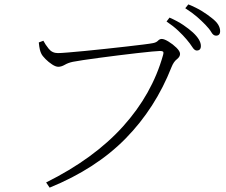

<svg xmlns="http://www.w3.org/2000/svg" viewBox="-20 -821 1040 882"><path d="M883.8 -588.9Q873.5 -588.9 863.5 -604.7Q853.5 -620.6 836.9 -640.1Q821.3 -658.7 798.8 -679.9Q776.4 -701.2 745.1 -722.2L758.8 -740.2Q796.4 -723.6 822.5 -705.8Q848.6 -688 866.2 -671.9Q902.8 -637.7 902.8 -609.9Q902.8 -588.9 883.8 -588.9ZM972.2 -657.2Q960 -657.2 950.9 -672.9Q941.9 -688.5 923.8 -707Q905.8 -725.6 884.8 -743.9Q863.8 -762.2 831.1 -783.2L845.2 -800.8Q881.8 -786.1 908 -769.8Q934.1 -753.4 952.1 -738.8Q973.1 -722.7 982.2 -707.8Q991.2 -692.9 991.2 -678.2Q991.2 -657.2 972.2 -657.2ZM179.2 -633.8Q188 -616.7 203.9 -596.9Q219.7 -577.1 246.1 -577.1Q257.8 -577.1 291 -579.8Q324.2 -582.5 369.9 -586.9Q415.5 -591.3 465.3 -596.7Q515.1 -602.1 560.5 -607.2Q606 -612.3 638.9 -616.5Q671.9 -620.6 683.1 -623Q698.2 -626 705.8 -634Q713.4 -642.1 723.1 -642.1Q734.4 -642.1 754.4 -629.9Q774.4 -617.7 790.8 -601.6Q807.1 -585.4 807.1 -573.2Q807.1 -560.1 792.5 -548.8Q777.8 -537.6 768.1 -513.2Q693.8 -324.2 557.4 -185.1Q420.9 -45.9 208 41L191.9 17.1Q411.1 -91.8 544.9 -240Q678.7 -388.2 729 -567.9Q732.9 -581.5 728.5 -584.2Q724.1 -586.9 714.8 -586.9Q706.5 -586.9 678 -584.2Q649.4 -581.5 609.1 -576.9Q568.8 -572.3 523.7 -566.7Q478.5 -561 436.3 -555.4Q394 -549.8 361.6 -544.9Q329.1 -540 314.9 -537.1Q293.5 -532.7 277.6 -523.4Q261.7 -514.2 248 -514.2Q235.8 -514.2 219.5 -524.9Q203.1 -535.6 189 -549.8Q174.8 -564 169.9 -574.2Q166 -581.5 163.1 -593.3Q160.2 -605 158.2 -626Z"/></svg>

Font: Source Han Serif CN ExtraLight
Style: Regular
Weight: 250
Designer: Ryoko NISHIZUKA  (kana & ideographs); Frank Grießhammer (Latin, Greek & Cyrillic); Wenlong ZHANG  (bopomofo); Sandoll Co
Foundry: Adobe Systems Incorporated
Version: Version 1.001;PS 1.001;hotconv 16.6.54;makeotf.lib2.5.65590